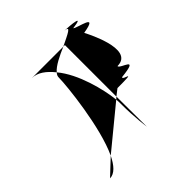

<svg xmlns="http://www.w3.org/2000/svg" viewBox="-154 -864 767 767"><g transform="rotate(-45 229.0 -481.0)"><path d="M36 -208C62 -208 84 -233 102 -270ZM98 -712C131 -712 159 -690 185 -658C201 -678 241 -697 276 -712ZM102 -270C153 -377 176 -592 176 -637C176 -644 178 -651 185 -658C241 -591 269 -477 276 -413ZM276 -413C277 -403 277 -394 277 -387C277 -312 286 -250 286 -250L285 -421ZM276 -712C323 -735 361 -751 324 -754C357 -753 433 -746 356 -736C368 -724 476 -709 374 -692C374 -692 476 -504 374 -504C374 -487 470 -472 356 -460C344 -448 431 -442 312 -442L285 -421V-712ZM324 -754C324 -754 312 -754 312 -754C312 -754 324 -754 324 -754Z"/></g></svg>

Font: bitstorm
Style: exext
Weight: 400
Version: Version 0.2